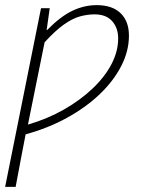

<svg xmlns="http://www.w3.org/2000/svg" viewBox="-23 -512 556 749"><path d="M-3 217 137 -480H171L159 -395H161Q213 -448 259.5 -470Q306 -492 354 -492Q415 -492 447.5 -460.5Q480 -429 480 -373Q480 -313 450 -254.5Q420 -196 366 -144.5Q312 -93 238.5 -52.5Q165 -12 77 12L60 100L38 217ZM86 -26Q162 -48 226 -84.5Q290 -121 338 -166.5Q386 -212 412 -262Q438 -312 438 -362Q438 -403 414.5 -429.5Q391 -456 346 -456Q318 -456 289 -448Q260 -440 226.5 -416.5Q193 -393 151 -347Z"/></svg>

Font: Source Sans 3 ExtraLight Light
Style: Italic
Weight: 300
Italic angle: -11°
Version: Version 3.052;hotconv 1.1.0;makeotfexe 2.6.0